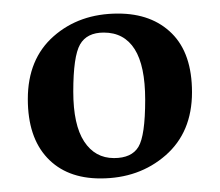

<svg xmlns="http://www.w3.org/2000/svg" viewBox="-20 -569 324 283"><path d="M128 -306Q78 -306 49.5 -336.5Q21 -367 21 -423Q21 -482 59 -515.5Q97 -549 154 -549Q204 -549 233.5 -519.5Q263 -490 263 -433Q263 -374 224 -340Q185 -306 128 -306ZM148 -336Q174 -336 184 -352.5Q194 -369 194 -422Q194 -472 178.5 -496.5Q163 -521 133 -521Q108 -521 98 -503.5Q88 -486 88 -434Q88 -385 104 -360.5Q120 -336 148 -336Z"/></svg>

Font: Ancizar Serif Light
Style: Regular
Weight: 400
Version: Version 8.100